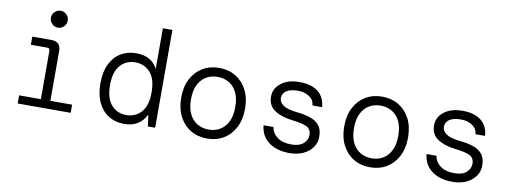

<svg xmlns="http://www.w3.org/2000/svg" viewBox="-59 -1050 3719 1392"><g transform="rotate(10 1800.0 -354.0)"><path d="M296 -592Q271 -592 252.5 -610.5Q234 -629 234 -654Q234 -680 252.5 -698Q271 -716 296 -716Q322 -716 340 -698Q358 -680 358 -654Q358 -629 340 -610.5Q322 -592 296 -592ZM105 0V-60H265V-416Q265 -436 245 -436H125V-496H265Q335 -496 335 -426V-60H495V0Z M889 12Q825 12 775.5 -18.5Q726 -49 698 -107.5Q670 -166 670 -249Q670 -332 698 -390Q726 -448 775.5 -478Q825 -508 889 -508Q950 -508 989 -484Q1028 -460 1047 -420V-720H1117V0H1063L1053 -79H1047Q1028 -37 987.5 -12.5Q947 12 889 12ZM894 -54Q961 -54 1004 -102Q1047 -150 1047 -248Q1047 -346 1004 -394Q961 -442 894 -442Q827 -442 784 -394Q741 -346 741 -248Q741 -150 784 -102Q827 -54 894 -54Z M1500 12Q1431 12 1378 -20Q1325 -52 1295 -110.5Q1265 -169 1265 -248Q1265 -328 1295 -386Q1325 -444 1378 -476Q1431 -508 1500 -508Q1569 -508 1622 -476Q1675 -444 1705 -386Q1735 -328 1735 -248Q1735 -169 1705 -110.5Q1675 -52 1622 -20Q1569 12 1500 12ZM1500 -54Q1546 -54 1582.5 -75Q1619 -96 1641 -139Q1663 -182 1663 -248Q1663 -315 1641 -357.5Q1619 -400 1582.5 -421Q1546 -442 1500 -442Q1455 -442 1418 -421Q1381 -400 1359 -357.5Q1337 -315 1337 -248Q1337 -182 1359 -139Q1381 -96 1418 -75Q1455 -54 1500 -54Z M2106 12Q2013 12 1954 -32Q1895 -76 1888 -154H1961Q1967 -110 2005.5 -81Q2044 -52 2108 -52Q2170 -52 2199 -79.5Q2228 -107 2228 -140Q2228 -186 2193.5 -202Q2159 -218 2088 -226Q2007 -235 1956 -268.5Q1905 -302 1905 -369Q1905 -428 1955.5 -468Q2006 -508 2092 -508Q2178 -508 2227.5 -469.5Q2277 -431 2283 -357H2212Q2210 -396 2175.5 -420Q2141 -444 2090 -444Q2036 -444 2006.5 -424.5Q1977 -405 1977 -370Q1977 -339 2009 -317.5Q2041 -296 2111 -289Q2163 -284 2205.5 -270.5Q2248 -257 2274 -227Q2300 -197 2300 -143Q2301 -99 2276 -63.5Q2251 -28 2207.5 -8Q2164 12 2106 12Z M2700 12Q2631 12 2578 -20Q2525 -52 2495 -110.5Q2465 -169 2465 -248Q2465 -328 2495 -386Q2525 -444 2578 -476Q2631 -508 2700 -508Q2769 -508 2822 -476Q2875 -444 2905 -386Q2935 -328 2935 -248Q2935 -169 2905 -110.5Q2875 -52 2822 -20Q2769 12 2700 12ZM2700 -54Q2746 -54 2782.5 -75Q2819 -96 2841 -139Q2863 -182 2863 -248Q2863 -315 2841 -357.5Q2819 -400 2782.5 -421Q2746 -442 2700 -442Q2655 -442 2618 -421Q2581 -400 2559 -357.5Q2537 -315 2537 -248Q2537 -182 2559 -139Q2581 -96 2618 -75Q2655 -54 2700 -54Z M3306 12Q3213 12 3154 -32Q3095 -76 3088 -154H3161Q3167 -110 3205.5 -81Q3244 -52 3308 -52Q3370 -52 3399 -79.5Q3428 -107 3428 -140Q3428 -186 3393.5 -202Q3359 -218 3288 -226Q3207 -235 3156 -268.5Q3105 -302 3105 -369Q3105 -428 3155.5 -468Q3206 -508 3292 -508Q3378 -508 3427.5 -469.5Q3477 -431 3483 -357H3412Q3410 -396 3375.5 -420Q3341 -444 3290 -444Q3236 -444 3206.5 -424.5Q3177 -405 3177 -370Q3177 -339 3209 -317.5Q3241 -296 3311 -289Q3363 -284 3405.5 -270.5Q3448 -257 3474 -227Q3500 -197 3500 -143Q3501 -99 3476 -63.5Q3451 -28 3407.5 -8Q3364 12 3306 12Z"/></g></svg>

Font: DM Mono Light
Style: Regular
Weight: 300
Designer: Colophon Foundry
Foundry: Colophon Foundry
Version: Version 1.000; ttfautohint (v1.8.2.53-6de2)